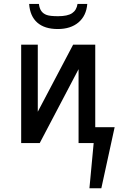

<svg xmlns="http://www.w3.org/2000/svg" viewBox="-20 -745 660 1000"><path d="M280.8 -593.8Q212.4 -593.8 174.3 -627.2Q136.2 -660.6 131.8 -724.6H182.6Q185.5 -700.7 195.6 -687Q205.6 -673.3 223.4 -667Q241.2 -660.6 282.7 -660.6Q332 -660.6 355.5 -676.3Q378.9 -691.9 383.8 -724.6H434.6Q429.7 -663.1 388.9 -628.4Q348.1 -593.8 280.8 -593.8ZM90.3 0V-512.2H176.8V-163.1L360.8 -512.2H476.1V0H389.2V-384.8L187 0ZM507.8 235.4H445.8L475.6 -82.5H577.1Z"/></svg>

Font: Cadman
Style: Regular
Weight: 400
Designer: Paul James MIller
Foundry: High-Logic / Made with FontCreator
Version: Version 2.114;March 28, 2021;FontCreator 13.0.0.2683 64-bit